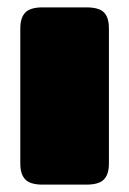

<svg xmlns="http://www.w3.org/2000/svg" viewBox="-20 -500 350 520"><path d="M35 -57V-423Q35 -452 48.5 -466Q62 -480 95 -480H214Q248 -480 261.5 -466.5Q275 -453 275 -423V-57Q275 -28 261.5 -14Q248 0 214 0H95Q62 0 48.5 -14Q35 -28 35 -57Z"/></svg>

Font: Mitr
Style: Bold
Weight: 700
Designer: Thanarat Vachiruckul
Foundry: Cadson Demak
Version: Version 1.002